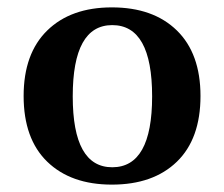

<svg xmlns="http://www.w3.org/2000/svg" viewBox="-20 -489 608 520"><path d="M283 11Q172 11 108 -51Q44 -113 44 -229Q44 -344 108 -406.5Q172 -469 283 -469Q395 -469 459 -406.5Q523 -344 523 -229Q523 -113 459 -51Q395 11 283 11ZM284 -36Q392 -36 392 -228Q392 -421 284 -421Q177 -421 177 -228Q177 -36 284 -36Z"/></svg>

Font: Noto Serif Thai SemiCondensed
Style: Bold
Weight: 700
Width: 4
Designer: Monotype Design Team
Foundry: Monotype Imaging Inc.
Version: Version 2.002; ttfautohint (v1.8.4.7-5d5b)